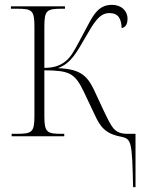

<svg xmlns="http://www.w3.org/2000/svg" viewBox="-20 -562 594 792"><path d="M529 210H539V-10H507C451 -10 442 -35 407 -107L367 -193C338 -252 309 -277 219 -281C274 -301 297 -348 330 -404C368 -470 390 -508 431 -508C468 -508 480 -486 482 -446C499 -450 506 -463 506 -485C506 -518 480 -542 442 -542C381 -542 362 -494 326 -427C300 -379 282 -341 262 -320C236 -293 205 -282 163 -282V-453C163 -520 173 -526 236 -526H248V-536H25V-526H49C112 -526 122 -520 122 -452V-84C122 -16 112 -10 48 -10H28V0H245V-10H234C174 -10 163 -16 163 -83V-272C264 -271 288 -262 325 -185L371 -88C393 -40 414 -10 480 2C522 11 525 21 529 210Z"/></svg>

Font: Noto Serif Display SemiCondensed ExtraLight
Style: Regular
Weight: 200
Width: 4
Designer: Monotype Design Team
Foundry: Monotype Imaging Inc.
Version: Version 2.009